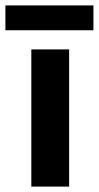

<svg xmlns="http://www.w3.org/2000/svg" viewBox="-66 -691 366 711"><path d="M50 0V-508H190V0ZM-46 -579V-671H280V-579Z"/></svg>

Font: Inclusive Sans
Style: Bold
Weight: 700
Designer: Olivia King
Foundry: Olivia King
Version: Version 2.004